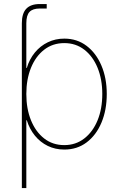

<svg xmlns="http://www.w3.org/2000/svg" viewBox="-20 -741 613 965"><path d="M89.8 -437.5V-624Q89.8 -673.8 112.3 -697.3Q134.8 -720.7 179.7 -720.7Q186.5 -720.7 196.5 -720.7Q206.5 -720.7 214.8 -720.7V-698.2Q205.6 -698.2 195.8 -698.2Q186 -698.2 179.7 -698.2Q144.5 -698.2 128.4 -681.2Q112.3 -664.1 112.3 -624V-437.5ZM89.8 204.1V-539.1H112.3V-399.4H114.7Q127.9 -443.8 155.3 -477.1Q182.6 -510.3 220.5 -528.6Q258.3 -546.9 303.2 -546.9Q367.2 -546.9 415 -510.7Q462.9 -474.6 489.7 -411.6Q516.6 -348.6 516.6 -268.6Q516.6 -188 490 -124.8Q463.4 -61.5 415.5 -25.4Q367.7 10.7 303.2 10.7Q257.8 10.7 220.2 -7.6Q182.6 -25.9 155.5 -59.1Q128.4 -92.3 114.7 -136.7H112.3V204.1ZM303.2 -11.7Q360.8 -11.7 403.8 -45.2Q446.8 -78.6 470.5 -136.5Q494.1 -194.3 494.1 -268.6Q494.1 -342.3 470.5 -400.1Q446.8 -458 403.8 -491.2Q360.8 -524.4 303.2 -524.4Q245.1 -524.4 202.1 -491.2Q159.2 -458 135.7 -400.1Q112.3 -342.3 112.3 -268.6Q112.3 -194.3 135.7 -136.5Q159.2 -78.6 201.9 -45.2Q244.6 -11.7 303.2 -11.7Z"/></svg>

Font: Inter 18pt Thin
Style: Regular
Weight: 250
Designer: Rasmus Andersson
Foundry: rsms
Version: Version 4.001;git-66647c0bb